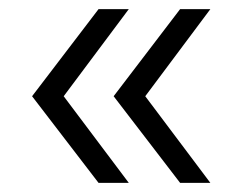

<svg xmlns="http://www.w3.org/2000/svg" viewBox="-20 -473 517 419"><path d="M50 -263 195 -453H261L119 -263L261 -74H195ZM228 -263 373 -453H439L297 -263L439 -74H373Z"/></svg>

Font: Idrija
Style: Regular
Weight: 400
Designer: Julieta Ulanovsky
Foundry: Julieta Ulanovsky
Version: Version 7.200